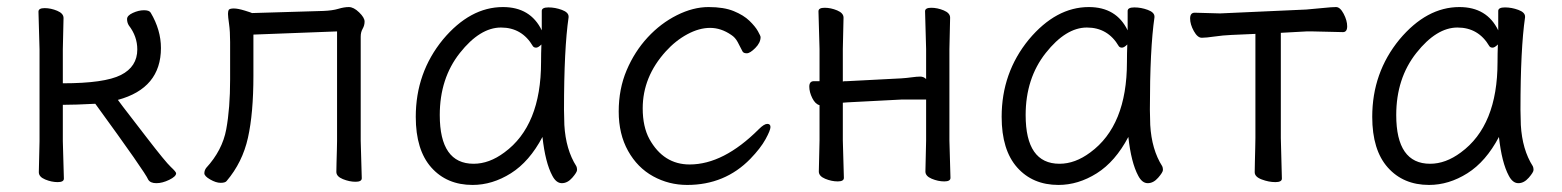

<svg xmlns="http://www.w3.org/2000/svg" viewBox="-20 -506 4427 544"><path d="M90 -18 92 -106V-366L89 -473Q89 -483 106.5 -483Q124 -483 142 -475.5Q160 -468 160 -455L158 -366V-270Q276 -270 322.5 -293.5Q369 -317 369 -366Q369 -403 345 -434Q340 -442 340 -452Q340 -462 356.5 -469.5Q373 -477 388 -477Q403 -477 407 -470Q436 -421 436 -370Q436 -256 314 -223Q315 -221 328.5 -203.5Q342 -186 395.5 -116.5Q449 -47 464 -33Q479 -19 479 -15Q479 -6 459.5 3.5Q440 13 423 13Q406 13 400 3Q392 -17 250 -212Q193 -209 158 -209V-106L161 0Q161 10 143.5 10Q126 10 108 2.5Q90 -5 90 -18Z M1002 -107 1005 -1Q1005 9 987.5 9Q970 9 951.5 1.5Q933 -6 933 -19Q933 -27 933.5 -45Q934 -63 934.5 -81Q935 -99 935 -107V-417L698 -408V-291Q698 -185 682.5 -115.5Q667 -46 622 7Q618 12 605 12Q592 12 575.5 2.5Q559 -7 559 -15Q559 -23 564 -30Q610 -80 621 -139.5Q632 -199 632 -281V-387Q632 -417 629 -438Q626 -459 626 -466.5Q626 -474 628 -478Q631 -482 642.5 -482Q654 -482 673.5 -476Q693 -470 694 -469L896 -475Q922 -476 938.5 -481Q955 -486 968.5 -486Q982 -486 997.5 -471Q1013 -456 1013 -445Q1013 -434 1007.5 -424.5Q1002 -415 1002 -402Z M1226 -180Q1226 -42 1322 -42Q1366 -42 1409 -74Q1513 -150 1513 -330Q1513 -355 1514 -380Q1505 -371 1499 -371Q1493 -371 1490 -375Q1459 -428 1399.5 -428Q1340 -428 1283 -356Q1226 -284 1226 -180ZM1591 -457Q1578 -368 1578 -195Q1578 -179 1579 -152Q1583 -82 1613 -35Q1615 -31 1615 -24.5Q1615 -18 1601.5 -2.5Q1588 13 1572 13Q1556 13 1545 -8Q1525 -45 1517 -118Q1480 -48 1427.5 -15Q1375 18 1319 18Q1246 18 1202 -31.5Q1158 -81 1158 -175Q1158 -300 1235 -394Q1312 -486 1405 -486Q1483 -486 1515 -420V-475Q1515 -485 1534 -485Q1553 -485 1572 -478Q1591 -471 1591 -459Z M2106 -56Q2034 18 1927 18Q1875 18 1830.5 -6.5Q1786 -31 1759.5 -78.5Q1733 -126 1733 -190Q1733 -254 1755.5 -307Q1778 -360 1815 -400Q1852 -440 1898 -463Q1944 -486 1987.5 -486Q2031 -486 2059 -474.5Q2087 -463 2103.5 -447Q2120 -431 2127.5 -417.5Q2135 -404 2135 -401Q2135 -385 2120 -370Q2105 -355 2096 -355Q2087 -355 2084 -360Q2077 -374 2070 -387Q2063 -400 2052 -407Q2023 -427 1992 -427Q1961 -427 1927.5 -409Q1894 -391 1866 -360Q1801 -288 1801 -199Q1801 -147 1820 -112Q1860 -40 1934 -40Q2030 -40 2130 -140Q2145 -155 2154 -155Q2163 -155 2163 -146Q2163 -137 2149 -111.5Q2135 -86 2106 -56Z M2602 -20 2604 -108V-224H2535L2381 -216L2368 -215V-108L2371 -2Q2371 8 2353.5 8Q2336 8 2318 0.5Q2300 -7 2300 -20L2302 -108V-208Q2290 -211 2281.5 -228Q2273 -245 2273 -260.5Q2273 -276 2286 -276H2302V-367L2299 -474Q2299 -484 2316.5 -484Q2334 -484 2352 -476.5Q2370 -469 2370 -456L2368 -367V-275Q2371 -276 2375 -276H2380L2534 -284Q2549 -285 2563.5 -287Q2578 -289 2587.5 -289Q2597 -289 2604 -282V-367L2601 -474Q2601 -484 2618.5 -484Q2636 -484 2654 -476.5Q2672 -469 2672 -456L2670 -367V-108L2673 -2Q2673 8 2655.5 8Q2638 8 2620 0.5Q2602 -7 2602 -20Z M2886 -180Q2886 -42 2982 -42Q3026 -42 3069 -74Q3173 -150 3173 -330Q3173 -355 3174 -380Q3165 -371 3159 -371Q3153 -371 3150 -375Q3119 -428 3059.5 -428Q3000 -428 2943 -356Q2886 -284 2886 -180ZM3251 -457Q3238 -368 3238 -195Q3238 -179 3239 -152Q3243 -82 3273 -35Q3275 -31 3275 -24.5Q3275 -18 3261.5 -2.5Q3248 13 3232 13Q3216 13 3205 -8Q3185 -45 3177 -118Q3140 -48 3087.5 -15Q3035 18 2979 18Q2906 18 2862 -31.5Q2818 -81 2818 -175Q2818 -300 2895 -394Q2972 -486 3065 -486Q3143 -486 3175 -420V-475Q3175 -485 3194 -485Q3213 -485 3232 -478Q3251 -471 3251 -459Z M3609 -115 3612 0Q3612 10 3593.5 10Q3575 10 3555 2.5Q3535 -5 3535 -18Q3535 -26 3535.5 -46.5Q3536 -67 3536.5 -87.5Q3537 -108 3537 -115V-410L3469 -407Q3445 -406 3421 -402.5Q3397 -399 3385 -399Q3373 -399 3362.5 -418Q3352 -437 3352 -453.5Q3352 -470 3365 -470L3437 -468L3681 -479Q3706 -481 3730 -483.5Q3754 -486 3765.5 -486Q3777 -486 3787 -467Q3797 -448 3797 -431.5Q3797 -415 3785 -415L3699 -417H3682L3609 -413Z M3936 -180Q3936 -42 4032 -42Q4076 -42 4119 -74Q4223 -150 4223 -330Q4223 -355 4224 -380Q4215 -371 4209 -371Q4203 -371 4200 -375Q4169 -428 4109.5 -428Q4050 -428 3993 -356Q3936 -284 3936 -180ZM4301 -457Q4288 -368 4288 -195Q4288 -179 4289 -152Q4293 -82 4323 -35Q4325 -31 4325 -24.5Q4325 -18 4311.5 -2.5Q4298 13 4282 13Q4266 13 4255 -8Q4235 -45 4227 -118Q4190 -48 4137.5 -15Q4085 18 4029 18Q3956 18 3912 -31.5Q3868 -81 3868 -175Q3868 -300 3945 -394Q4022 -486 4115 -486Q4193 -486 4225 -420V-475Q4225 -485 4244 -485Q4263 -485 4282 -478Q4301 -471 4301 -459Z"/></svg>

Font: LXGW WenKai Lite
Style: Regular
Weight: 400
Designer: LXGW / Fontworks Inc.
Foundry: LXGW / Fontworks Inc.
Version: Version 1.511; March 25, 2025